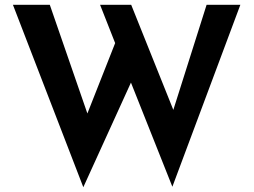

<svg xmlns="http://www.w3.org/2000/svg" viewBox="-20 -748 1059 802"><path d="M34 -728H188L345 -274L461 -568L398 -728H528L704 -289L843 -728H984L700 32L527 -403L328 34Z"/></svg>

Font: Reem Kufi SemiBold
Style: Regular
Weight: 600
Designer: Khaled Hosny
Version: Version 1.001